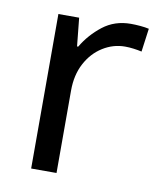

<svg xmlns="http://www.w3.org/2000/svg" viewBox="-67 -601 548 656"><g transform="rotate(10 206.5 -273.0)"><path d="M335 -546Q350 -546 367.5 -544.5Q385 -543 398 -540L387 -459Q374 -462 358.5 -464Q343 -466 329 -466Q288 -466 252 -443.5Q216 -421 194.5 -380.5Q173 -340 173 -286V0H85V-536H157L167 -438H171Q197 -482 238 -514Q279 -546 335 -546Z"/></g></svg>

Font: Noto Sans Tangsa
Style: Regular
Weight: 400
Designer: David Williams
Foundry: Google LLC
Version: Version 1.504